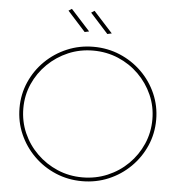

<svg xmlns="http://www.w3.org/2000/svg" viewBox="-59 -947 936 1005"><g transform="rotate(5 409.0 -444.0)"><path d="M409 -703Q483 -703 548 -675.5Q613 -648 662.5 -599.5Q712 -551 740 -487Q768 -423 768 -351Q768 -278 740 -214Q712 -150 662.5 -101Q613 -52 548 -24.5Q483 3 409 3Q335 3 270 -24.5Q205 -52 155.5 -101Q106 -150 78 -214Q50 -278 50 -351Q50 -423 78 -487Q106 -551 155.5 -599.5Q205 -648 270 -675.5Q335 -703 409 -703ZM409 -683Q339 -683 278 -657Q217 -631 170 -585Q123 -539 96.5 -479Q70 -419 70 -351Q70 -282 96.5 -221.5Q123 -161 170 -115Q217 -69 278 -43Q339 -17 409 -17Q479 -17 540.5 -43Q602 -69 648.5 -115Q695 -161 721.5 -221.5Q748 -282 748 -351Q748 -419 721.5 -479Q695 -539 648.5 -585Q602 -631 540.5 -657Q479 -683 409 -683ZM397 -891 497 -781 474 -776 380 -880ZM278 -891 378 -781 355 -776 261 -880Z"/></g></svg>

Font: Alexandria Thin
Style: Regular
Weight: 250
Designer: Mohamed Gaber
Foundry: Kief Type Foundry
Version: Version 5.100